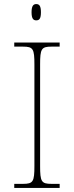

<svg xmlns="http://www.w3.org/2000/svg" viewBox="-20 -923 365 943"><path d="M158 -823C173 -823 181 -831 181 -863C181 -894 173 -903 158 -903C144 -903 135 -894 135 -863C135 -831 144 -823 158 -823ZM50 0H273V-20H233C183 -20 177 -31 177 -108V-606C177 -683 183 -694 233 -694H273V-714H50V-694H93C143 -694 149 -683 149 -606V-108C149 -31 143 -20 93 -20H50Z"/></svg>

Font: Noto Serif Malayalam Thin
Style: Regular
Weight: 100
Designer: Indian type Foundry, Jelle Bosma, Monotype Design Team
Foundry: Monotype Imaging Inc.
Version: Version 2.104